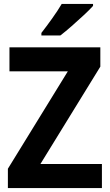

<svg xmlns="http://www.w3.org/2000/svg" viewBox="-20 -954 558 974"><path d="M497 0H20V-98L324 -592H28V-714H489V-616L185 -122H497ZM452 -924Q436 -906 406 -878Q376 -850 343.5 -821.5Q311 -793 286 -774H190V-787Q215 -819 244 -859.5Q273 -900 293 -934H452Z"/></svg>

Font: Noto Sans Gurmukhi UI SemiCondensed
Style: Bold
Weight: 700
Width: 4
Designer: Jelle Bosma - Monotype Design Team
Foundry: Monotype Imaging Inc.
Version: Version 2.004; ttfautohint (v1.8.4.7-5d5b)